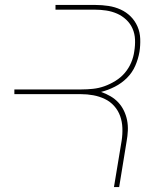

<svg xmlns="http://www.w3.org/2000/svg" viewBox="-20 -755 640 775"><path d="M440 0 471 -187Q475 -213 474 -238.5Q473 -264 465 -286.5Q457 -309 441 -327Q425 -345 403 -355.5Q381 -366 356.5 -370.5Q332 -375 306 -375H38V-394H309Q332 -394 355.5 -396.5Q379 -399 401.5 -407Q424 -415 446 -428.5Q468 -442 484 -461Q500 -480 509.5 -502.5Q519 -525 522 -548Q526 -572 525 -595.5Q524 -619 515 -639.5Q506 -660 489.5 -675.5Q473 -691 452.5 -700Q432 -709 409 -712.5Q386 -716 362 -716H204V-735H365Q392 -735 418 -731Q444 -727 467 -716.5Q490 -706 507.5 -688.5Q525 -671 535 -648Q545 -625 546 -598.5Q547 -572 543 -546Q538 -517 526 -489.5Q514 -462 492.5 -440.5Q471 -419 443.5 -405Q416 -391 388 -384Q408 -377 426 -366.5Q444 -356 457.5 -341.5Q471 -327 480 -308.5Q489 -290 493 -269.5Q497 -249 496 -227.5Q495 -206 491 -184L461 0Z"/></svg>

Font: Iosevka Thin Extended Oblique
Style: Regular
Weight: 100
Width: 7
Italic angle: -9°
Monospace: yes
Designer: Belleve Invis
Foundry: Belleve Invis
Version: Version 32.5.0; ttfautohint (v1.8.4)